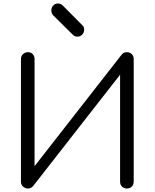

<svg xmlns="http://www.w3.org/2000/svg" viewBox="-20 -1080 886 1100"><path d="M140 0Q124 0 112 -11Q100 -22 100 -39V-742Q100 -759 112 -770Q124 -781 140 -781Q157 -781 167.5 -770Q178 -759 178 -742V-128L677 -767Q688 -781 707 -781Q724 -781 735 -770Q746 -759 746 -742V-39Q746 -22 735 -11Q724 0 707 0Q690 0 679 -11Q668 -22 668 -39V-652L169 -13Q164 -7 156 -3.5Q148 0 140 0ZM423 -870Q408 -870 397 -881L284 -993Q274 -1005 274 -1020Q274 -1037 285 -1048.5Q296 -1060 312 -1060Q328 -1060 340 -1048L452 -935Q462 -927 462 -910Q462 -893 451 -881.5Q440 -870 423 -870Z"/></svg>

Font: Comfortaa
Style: Regular
Weight: 400
Designer: Johan Aakerlund
Foundry: Johan Aakerlund
Version: Version 3.104; ttfautohint (v1.8.1.43-b0c9)